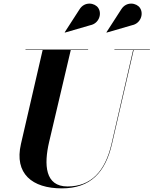

<svg xmlns="http://www.w3.org/2000/svg" viewBox="-20 -1023 846 1058"><path d="M707.5 -884C755.5 -893.5 773 -947 751.5 -979C733.5 -1007 676.5 -1018 647.5 -970.5L566.5 -845L568 -843.5ZM477.5 -884C525.5 -893.5 543 -947 521.5 -979C503.5 -1007 446.5 -1018 417.5 -970.5L336.5 -845L338 -843.5ZM120.5 -750V-747.5H215L95.5 -230C57.5 -66 157.5 15 320.5 15C478.5 15 561 -73 597 -230L716.5 -747.5H806V-750H610.5V-747.5H713.5L594.5 -230C559 -77 480.5 4.5 352 4.5C228 4.5 221.5 -115 250.5 -240L370 -747.5H465.5V-750Z"/></svg>

Font: Bodoni* 72pt
Style: Bold Italic
Weight: 700
Italic angle: -13°
Version: Version 2.3